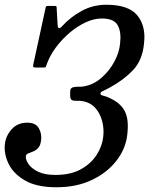

<svg xmlns="http://www.w3.org/2000/svg" viewBox="-38 -780 630 810"><path d="M-17.5 -171.5Q-13.5 -207.5 11.5 -235Q36.5 -262.5 77 -262.5Q112 -262.5 125.2 -240Q138.5 -217.5 135.5 -189.5Q133 -166.5 123 -155.8Q113 -145 101.5 -140.8Q90 -136.5 81 -132.8Q72 -129 71 -120.5Q69.5 -107 81.8 -88.5Q94 -70 122 -56Q150 -42 196 -42Q260.5 -42 303.8 -66.2Q347 -90.5 370.2 -127.5Q393.5 -164.5 397.5 -202.5Q401.5 -236 393 -268.8Q384.5 -301.5 363.8 -324.8Q343 -348 309 -353.5Q297.5 -355.5 285.8 -354.8Q274 -354 266 -357.5Q258 -361 258 -376V-392.5Q258 -407.5 267.8 -411Q277.5 -414.5 290.8 -414Q304 -413.5 315.5 -415.5Q356.5 -422.5 390 -451.8Q423.5 -481 444.5 -520.2Q465.5 -559.5 468.5 -596Q474.5 -644 458.8 -673Q443 -702 391.5 -702Q358.5 -702 323.5 -685.8Q288.5 -669.5 256 -642Q223.5 -614.5 198 -580.2Q172.5 -546 159.5 -509.5Q156.5 -502 155.5 -498.5Q154.5 -495 145 -495H114.5Q105.5 -495 103 -497.5Q100.5 -500 102.5 -508L154 -745.5Q155 -751.5 156.8 -753.2Q158.5 -755 165 -755H191.5Q198.5 -755 199.8 -753.2Q201 -751.5 201 -746L205 -677Q206 -650 223.5 -669Q260 -709 307.5 -734.5Q355 -760 410.5 -760Q505 -760 541.8 -714.5Q578.5 -669 569.5 -596Q563 -526.5 523.8 -484.8Q484.5 -443 427.5 -412Q408.5 -401.5 400 -397.8Q391.5 -394 389 -392.2Q386.5 -390.5 386 -385Q385 -379 398.5 -376Q412 -373 425.5 -366Q470.5 -345.5 488.5 -310.8Q506.5 -276 499 -212.5Q493 -154 454.2 -103.2Q415.5 -52.5 350.5 -21.2Q285.5 10 200 10Q117.5 10 68.2 -18.2Q19 -46.5 -1.5 -88.5Q-22 -130.5 -17.5 -171.5Z"/></svg>

Font: Besley* Narrow
Style: Italic
Weight: 400
Width: 4
Italic angle: -13°
Designer: Owen Earl
Foundry: indestructible type*
Version: Version 3.000; ttfautohint (v1.8.3)